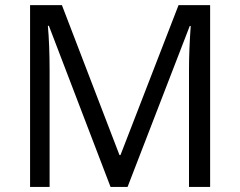

<svg xmlns="http://www.w3.org/2000/svg" viewBox="-20 -734 943 754"><path d="M414.1 0 171.9 -632.8H168Q174.8 -557.6 174.8 -454.1V0H98.1V-713.9H223.1L449.2 -125H453.1L681.2 -713.9H805.2V0H722.2V-460Q722.2 -539.1 729 -631.8H725.1L481 0Z"/></svg>

Font: f4_41667 
Style: Regular
Weight: 400
Foundry: Ascender Corporation
Version: Version 1.10